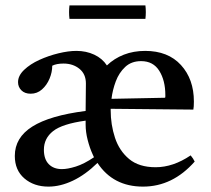

<svg xmlns="http://www.w3.org/2000/svg" viewBox="-20 -681 783 713"><path d="M698 -274 391 -277Q391 -274 391 -272Q391 -218 407 -169.5Q423 -121 459.5 -90.5Q496 -60 558 -60Q623 -60 688 -104Q698 -92 703 -81Q621 12 511 12Q400 12 342 -76Q297 -32 250.5 -10Q204 12 160 12Q106 12 70.5 -18.5Q35 -49 35 -102Q35 -170 100 -211Q165 -252 298 -269V-271Q298 -296 298.5 -321Q299 -346 299 -371Q299 -406 275 -425.5Q251 -445 216 -445Q190 -445 174 -437Q174 -413 164 -389Q154 -365 136 -349Q118 -333 94 -333Q72 -333 59.5 -345.5Q47 -358 47 -376Q47 -400 69.5 -421.5Q92 -443 126 -458.5Q160 -474 197 -483Q234 -492 264 -492Q300 -492 330 -478Q360 -464 377 -438Q404 -464 440 -478Q476 -492 519 -492Q604 -492 652 -439.5Q700 -387 700 -304Q700 -294 699.5 -286.5Q699 -279 698 -274ZM329 -97Q327 -102 324 -108Q313 -132 305.5 -161.5Q298 -191 298 -218V-233Q211 -221 177 -194Q143 -167 143 -125Q143 -90 161 -71.5Q179 -53 210 -53Q231 -53 261.5 -62.5Q292 -72 329 -97ZM394 -314 593 -318Q594 -320 594 -323.5Q594 -327 594 -328Q594 -382 571.5 -418Q549 -454 504 -454Q468 -454 445 -432.5Q422 -411 410 -379Q398 -347 394 -314ZM238 -661H520Q523 -636 520 -611H238Q235 -636 238 -661Z"/></svg>

Font: Tiro Kannada
Style: Regular
Weight: 400
Designer: Kannada: John Hudson & Fiona Ross. Latin: John Hudson.
Foundry: Tiro Typeworks Ltd.
Version: Version 1.52